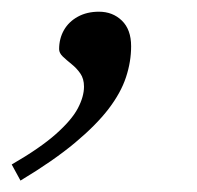

<svg xmlns="http://www.w3.org/2000/svg" viewBox="-89 -133 336 328"><path d="M-69 148Q-20.5 120 6.5 96Q33.5 72 44 52Q54.5 32 54.5 15Q54.5 1.5 48.2 -7.5Q42 -16.5 33.2 -23.5Q24.5 -30.5 18.2 -36.5Q12 -42.5 12 -49Q12 -67 20.2 -81.5Q28.5 -96 44 -104.5Q59.5 -113 80 -113Q103.5 -113 119.2 -97.8Q135 -82.5 135 -54Q135 -27.5 126.2 -1Q117.5 25.5 96.5 53Q75.5 80.5 39 111Q2.5 141.5 -54 175.5Z"/></svg>

Font: Newsreader 17pt
Style: Italic
Weight: 400
Italic angle: -17°
Version: Version 1.003